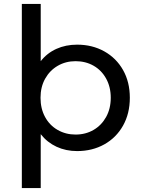

<svg xmlns="http://www.w3.org/2000/svg" viewBox="-20 -762 722 976"><path d="M640 -265Q640 -185 605.5 -123.5Q571 -62 510 -28Q449 6 372 6Q315 6 267.5 -16Q220 -38 187 -80V194H91V-742H187V-451Q219 -492 266.5 -513.5Q314 -535 372 -535Q449 -535 510 -501Q571 -467 605.5 -406Q640 -345 640 -265ZM543 -265Q543 -320 519.5 -362.5Q496 -405 455.5 -428Q415 -451 364 -451Q314 -451 273.5 -427.5Q233 -404 209.5 -362Q186 -320 186 -265Q186 -210 209 -167.5Q232 -125 273 -101.5Q314 -78 364 -78Q415 -78 455.5 -101.5Q496 -125 519.5 -167.5Q543 -210 543 -265Z"/></svg>

Font: APTA Sans Medium
Style: Bold
Weight: 500
Version: Version 7.200